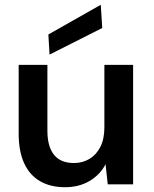

<svg xmlns="http://www.w3.org/2000/svg" viewBox="-20 -770 642 802"><path d="M252 12Q191 12 147.5 -13Q104 -38 81 -88Q58 -138 58 -212V-499H178V-224Q178 -158 205.5 -123.5Q233 -89 289 -89Q325 -89 354 -106.5Q383 -124 399.5 -157Q416 -190 416 -238V-499H536V0H430L421 -84Q398 -40 354 -14Q310 12 252 12ZM187 -542 182 -626 401 -750 407 -653Z"/></svg>

Font: DM Sans 20pt SemiBold
Style: Regular
Weight: 600
Version: Version 4.004;gftools[0.9.30]